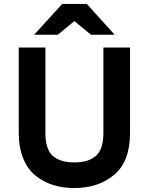

<svg xmlns="http://www.w3.org/2000/svg" viewBox="-20 -941 754 973"><path d="M357 -834 273 -765H153L295 -921H420L561 -765H441ZM357 12Q301 12 252.5 -2.5Q204 -17 163 -48.5Q122 -80 98.5 -136Q75 -192 75 -268V-700H210V-268Q210 -185 247 -151.5Q284 -118 357 -118Q429 -118 466.5 -151.5Q504 -185 504 -268V-700H639V-268Q639 -123 559 -55.5Q479 12 357 12Z"/></svg>

Font: OVRPSS Recut ExtraBold
Style: Regular
Weight: 800
Designer: Giant Group
Foundry: Giant Group
Version: Version 1.001;hotconv 1.0.109;makeotfexe 2.5.65596